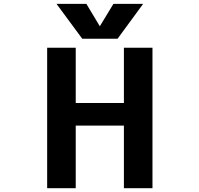

<svg xmlns="http://www.w3.org/2000/svg" viewBox="-20 -982 1040 1004"><path d="M376 -443.4H627.9V-732.4H777.3V2H627.9V-325.2H376V2H226.6V-732.4H376ZM502 -844.7 573.2 -961.9H728.5L594.7 -779.3H410.2L275.4 -961.9H431.6Z"/></svg>

Font: Gen Shin Gothic Monospace Bold
Style: Bold
Weight: 700
Designer: [Source Han Sans]
Ryoko NISHIZUKA  (kana & ideographs); Paul D. Hunt (Latin, Greek & Cyrillic); Wenlong ZHANG  (bopomofo
Version: Version 1.002.20150607